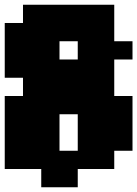

<svg xmlns="http://www.w3.org/2000/svg" viewBox="-20 -713 579 810"><path d="M308 -462V-539H231V-462ZM308 -77V-231H231V-77ZM0 0V-308H77V-385H0V-616H77V-693H462V-539H539V-462H462V-308H539V-77H462V0H308V77H154V0Z"/></svg>

Font: Coral Pixels
Style: Regular
Weight: 400
Designer: Tanukizamurai
Foundry: TanukiFont
Version: Version 1.000; ttfautohint (v1.8.4.7-5d5b)